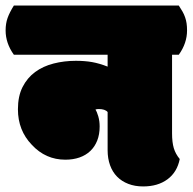

<svg xmlns="http://www.w3.org/2000/svg" viewBox="-55 -670 696 694"><path d="M-34.7 -560.1Q-34.7 -585 -27.6 -605Q-20.5 -625 -4.9 -649.9H591.3Q599.1 -638.2 604.7 -628.2Q610.4 -618.2 614 -607.7Q617.7 -597.2 619.4 -585.7Q621.1 -574.2 621.1 -560.1Q621.1 -513.7 591.3 -472.2H566.9V-188Q566.9 -155.8 573.2 -134.5Q579.6 -113.3 594.7 -95.2Q585.4 -47.9 550.5 -22Q515.6 3.9 462.4 3.9Q432.6 3.9 408.7 -5.4Q384.8 -14.6 368.2 -31.5Q351.6 -48.3 342.8 -72.8Q334 -97.2 334 -127V-265.1Q324.7 -275.9 301.8 -275.9Q293.9 -275.9 290 -273.9Q295.4 -266.1 300.3 -249.3Q305.2 -232.4 305.2 -212.9Q305.2 -184.1 296.4 -161.9Q287.6 -139.6 271.5 -124.3Q255.4 -108.9 232.4 -100.8Q209.5 -92.8 181.2 -92.8Q109.9 -92.8 60.1 -146.5Q9.8 -198.7 9.8 -274.9Q9.8 -322.3 26.6 -355.5Q43.5 -388.7 72 -409.7Q100.6 -430.7 138.7 -440.4Q176.8 -450.2 219.2 -450.2Q251.5 -450.2 277.8 -445.6Q304.2 -440.9 334 -429.2V-472.2H-4.9Q-34.7 -513.7 -34.7 -560.1Z"/></svg>

Font: Modak sl
Style: Regular
Weight: 400
Designer: Sarang Kulkarni, Maithili Shingre, Noopur Datye
Foundry: Ek Type
Version: Version 1.036;PS Version 1.000;hotconv 1.0.79;makeotf.lib2.5